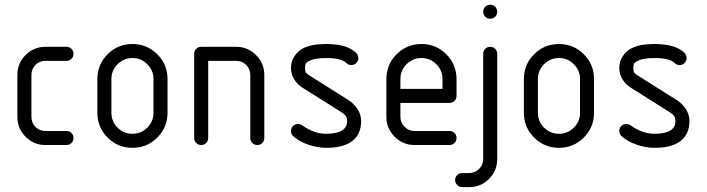

<svg xmlns="http://www.w3.org/2000/svg" viewBox="-20 -608 2964 805"><path d="M111.8 -117.6Q111.8 -92.9 128.8 -75.9Q145.9 -58.8 170.6 -58.8H258.8Q271.2 -58.8 279.7 -50.3Q288.2 -41.8 288.2 -29.4Q288.2 -17.1 279.7 -8.5Q271.2 0 258.8 0H170.6Q121.8 0 87.4 -34.4Q52.9 -68.8 52.9 -117.6V-294.1Q52.9 -342.9 87.4 -377.4Q121.8 -411.8 170.6 -411.8H258.8Q271.2 -411.8 279.7 -403.2Q288.2 -394.7 288.2 -382.4Q288.2 -370 279.7 -361.5Q271.2 -352.9 258.8 -352.9H170.6Q145.9 -352.9 128.8 -335.9Q111.8 -318.8 111.8 -294.1Z M682.4 -276.5V-135.3Q682.4 -74.1 639.4 -31.2Q596.5 11.8 535.3 11.8Q474.1 11.8 431.2 -31.2Q388.2 -74.1 388.2 -135.3V-276.5Q388.2 -337.6 431.2 -380.6Q474.1 -423.5 535.3 -423.5Q596.5 -423.5 639.4 -380.6Q682.4 -337.6 682.4 -276.5ZM447.1 -276.5V-135.3Q447.1 -98.8 472.9 -72.9Q498.8 -47.1 535.3 -47.1Q571.8 -47.1 597.6 -72.9Q623.5 -98.8 623.5 -135.3V-276.5Q623.5 -312.9 597.6 -338.8Q571.8 -364.7 535.3 -364.7Q498.8 -364.7 472.9 -338.8Q447.1 -312.9 447.1 -276.5Z M1029.4 -294.1Q1029.4 -318.2 1012.4 -335.6Q995.3 -352.9 970.6 -352.9H852.9V-29.4Q852.9 -17.1 844.4 -8.5Q835.9 0 823.5 0Q811.2 0 802.6 -8.5Q794.1 -17.1 794.1 -29.4V-382.4Q794.1 -394.7 802.6 -403.2Q811.2 -411.8 823.5 -411.8H970.6Q1018.8 -411.8 1053.5 -377.1Q1088.2 -342.4 1088.2 -294.1V-29.4Q1088.2 -17.1 1079.7 -8.5Q1071.2 0 1058.8 0Q1046.5 0 1037.9 -8.5Q1029.4 -17.1 1029.4 -29.4Z M1347.1 -423.5Q1435.9 -423.5 1472.9 -386.5Q1482.4 -377.1 1482.4 -364.7Q1482.4 -352.4 1473.8 -343.8Q1465.3 -335.3 1452.9 -335.3Q1440.6 -335.3 1431.8 -344.1Q1411.2 -364.7 1347.1 -364.7Q1300.6 -364.7 1277.1 -352.9Q1265.9 -347.6 1262.4 -342.1Q1258.8 -336.5 1258.8 -323.5Q1258.8 -309.4 1262.6 -303.8Q1266.5 -298.2 1280.6 -289.4L1439.4 -189.4Q1463.5 -174.1 1478.8 -151.2Q1494.1 -128.2 1494.1 -100Q1494.1 -45.9 1457.4 -17.1Q1420.6 11.8 1347.1 11.8Q1311.8 11.8 1273.5 -1.2Q1235.3 -14.1 1209.4 -37.1Q1200 -46.5 1200 -58.8Q1200 -71.2 1208.5 -79.7Q1217.1 -88.2 1229.4 -88.2Q1237.6 -88.2 1244.7 -84.1Q1295.9 -47.1 1347.1 -47.1Q1435.3 -47.1 1435.3 -100Q1435.3 -114.7 1429.4 -122.4Q1423.5 -130 1407.6 -140L1248.8 -240Q1227.6 -252.9 1213.8 -274.7Q1200 -296.5 1200 -323.5Q1200 -350 1214.1 -371.8Q1228.2 -393.5 1250.6 -405.3Q1284.7 -423.5 1347.1 -423.5Z M1894.1 -276.5V-205.9Q1894.1 -193.5 1885.6 -185Q1877.1 -176.5 1864.7 -176.5H1658.8V-117.6Q1658.8 -93.5 1676.2 -76.2Q1693.5 -58.8 1717.6 -58.8H1864.7Q1877.1 -58.8 1885.6 -50.3Q1894.1 -41.8 1894.1 -29.4Q1894.1 -17.1 1885.6 -8.5Q1877.1 0 1864.7 0H1717.6Q1669.4 0 1634.7 -34.7Q1600 -69.4 1600 -117.6V-276.5Q1600 -337.6 1642.9 -380.6Q1685.9 -423.5 1747.1 -423.5Q1808.2 -423.5 1851.2 -380.6Q1894.1 -337.6 1894.1 -276.5ZM1658.8 -276.5V-235.3H1835.3V-276.5Q1835.3 -312.9 1809.4 -338.8Q1783.5 -364.7 1747.1 -364.7Q1710.6 -364.7 1684.7 -338.8Q1658.8 -312.9 1658.8 -276.5Z M2064.7 58.8Q2064.7 107.6 2030.3 142.1Q1995.9 176.5 1947.1 176.5H1917.6Q1905.3 176.5 1896.8 167.9Q1888.2 159.4 1888.2 147.1Q1888.2 134.7 1896.8 126.2Q1905.3 117.6 1917.6 117.6H1946.5Q1971.2 117.6 1988.5 100.6Q2005.9 83.5 2005.9 58.8V-382.4Q2005.9 -394.7 2014.4 -403.2Q2022.9 -411.8 2035.3 -411.8Q2047.6 -411.8 2056.2 -403.2Q2064.7 -394.7 2064.7 -382.4ZM2014.4 -537.9Q2005.9 -546.5 2005.9 -558.8Q2005.9 -571.2 2014.4 -579.7Q2022.9 -588.2 2035.3 -588.2Q2047.6 -588.2 2056.2 -579.7Q2064.7 -571.2 2064.7 -558.8Q2064.7 -546.5 2056.2 -537.9Q2047.6 -529.4 2035.3 -529.4Q2022.9 -529.4 2014.4 -537.9Z M2470.6 -276.5V-135.3Q2470.6 -74.1 2427.6 -31.2Q2384.7 11.8 2323.5 11.8Q2262.4 11.8 2219.4 -31.2Q2176.5 -74.1 2176.5 -135.3V-276.5Q2176.5 -337.6 2219.4 -380.6Q2262.4 -423.5 2323.5 -423.5Q2384.7 -423.5 2427.6 -380.6Q2470.6 -337.6 2470.6 -276.5ZM2235.3 -276.5V-135.3Q2235.3 -98.8 2261.2 -72.9Q2287.1 -47.1 2323.5 -47.1Q2360 -47.1 2385.9 -72.9Q2411.8 -98.8 2411.8 -135.3V-276.5Q2411.8 -312.9 2385.9 -338.8Q2360 -364.7 2323.5 -364.7Q2287.1 -364.7 2261.2 -338.8Q2235.3 -312.9 2235.3 -276.5Z M2723.5 -423.5Q2812.4 -423.5 2849.4 -386.5Q2858.8 -377.1 2858.8 -364.7Q2858.8 -352.4 2850.3 -343.8Q2841.8 -335.3 2829.4 -335.3Q2817.1 -335.3 2808.2 -344.1Q2787.6 -364.7 2723.5 -364.7Q2677.1 -364.7 2653.5 -352.9Q2642.4 -347.6 2638.8 -342.1Q2635.3 -336.5 2635.3 -323.5Q2635.3 -309.4 2639.1 -303.8Q2642.9 -298.2 2657.1 -289.4L2815.9 -189.4Q2840 -174.1 2855.3 -151.2Q2870.6 -128.2 2870.6 -100Q2870.6 -45.9 2833.8 -17.1Q2797.1 11.8 2723.5 11.8Q2688.2 11.8 2650 -1.2Q2611.8 -14.1 2585.9 -37.1Q2576.5 -46.5 2576.5 -58.8Q2576.5 -71.2 2585 -79.7Q2593.5 -88.2 2605.9 -88.2Q2614.1 -88.2 2621.2 -84.1Q2672.4 -47.1 2723.5 -47.1Q2811.8 -47.1 2811.8 -100Q2811.8 -114.7 2805.9 -122.4Q2800 -130 2784.1 -140L2625.3 -240Q2604.1 -252.9 2590.3 -274.7Q2576.5 -296.5 2576.5 -323.5Q2576.5 -350 2590.6 -371.8Q2604.7 -393.5 2627.1 -405.3Q2661.2 -423.5 2723.5 -423.5Z"/></svg>

Font: OpenGost Type B TT
Style: Regular
Weight: 400
Version: Version 0.3